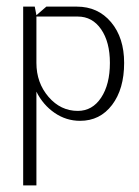

<svg xmlns="http://www.w3.org/2000/svg" viewBox="-20 -360 420 580"><path d="M50 -340H85L90 -314L120 -340H212Q276 -340 315.5 -293Q355 -246 355 -170Q355 -91 318.5 -43Q282 5 222 5Q180 5 145 -19Q110 -43 90 -83V200H50ZM90 -310V-170Q90 -110 126.5 -67.5Q163 -25 215 -25Q259 -25 285.5 -65Q312 -105 312 -170Q312 -233 285.5 -271.5Q259 -310 215 -310Z"/></svg>

Font: Glametrix
Style: Light
Weight: 300
Designer: gluk
Foundry: gluk
Version: Version 0.40